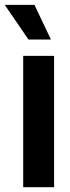

<svg xmlns="http://www.w3.org/2000/svg" viewBox="-49 -778 292 798"><path d="M47.4 0V-545.9H175.8V0ZM69.3 -613.8 -29.3 -757.8H94.2L162.6 -613.8Z"/></svg>

Font: Inter Tight SemiBold
Style: Regular
Weight: 600
Designer: Rasmus Andersson
Foundry: rsms
Version: Version 3.004; ttfautohint (v1.8.4.7-5d5b)